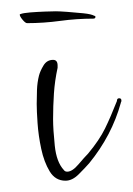

<svg xmlns="http://www.w3.org/2000/svg" viewBox="-20 -307 235 340"><path d="M28 -266Q25 -266 20 -272Q15 -278 15 -281Q15 -282 16 -282Q21 -284 33.5 -285Q46 -286 59.5 -286.5Q73 -287 79 -287Q85 -287 99 -286Q113 -285 127.5 -283.5Q142 -282 147 -279Q149 -279 149 -277Q149 -274 145 -274Q116 -274 86.5 -270Q57 -266 28 -266ZM96 13Q78 13 68 -3.5Q58 -20 53 -43.5Q48 -67 46.5 -89Q45 -111 45 -123Q45 -135 45.5 -148Q46 -161 49 -173Q51 -181 57 -191Q63 -201 74 -201Q82 -201 82 -191V-187Q77 -164 75.5 -141.5Q74 -119 74 -96Q74 -78 77 -49Q80 -20 93 -6Q95 -3 99 -3Q108 -3 119 -16Q130 -29 136 -35Q156 -59 166 -79.5Q176 -100 187 -128Q187 -133 191 -133Q195 -133 195 -129Q195 -127 194.5 -126.5Q194 -126 194 -125Q178 -67 138 -18Q131 -10 119.5 1.5Q108 13 96 13Z"/></svg>

Font: Fuggles
Style: Regular
Weight: 400
Designer: Rob Leuschke
Foundry: Robert E. Leuschke
Version: Version 1.100; ttfautohint (v1.8.3)